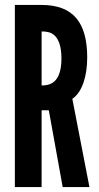

<svg xmlns="http://www.w3.org/2000/svg" viewBox="-20 -755 401 775"><path d="M233 0 177 -310H148V0H40V-735H148C277 -735 332 -662 332 -523C332 -450 313 -384 272 -356L341 0ZM148 -410C163 -410 183 -412 199 -426C215 -440 228 -467 228 -519C228 -571 215 -599 199 -613C183 -627 163 -628 148 -628Z"/></svg>

Font: League Gothic
Style: Regular
Weight: 400
Designer: The League of Moveable Type
Version: Version 1.560;PS 001.560;hotconv 1.0.56;makeotf.lib2.0.21325